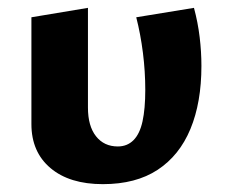

<svg xmlns="http://www.w3.org/2000/svg" viewBox="-20 -456 580 489"><path d="M242 13Q157 13 108.5 -28Q60 -69 60 -140V-412L204 -436V-182Q204 -135 224.5 -109Q245 -83 280 -83Q304 -83 320 -99Q336 -115 343 -147Q350 -179 350 -227Q350 -274 344 -321.5Q338 -369 327 -412L474 -436Q484 -399 488.5 -361.5Q493 -324 493 -288Q493 -195 465 -127.5Q437 -60 381.5 -23.5Q326 13 242 13Z"/></svg>

Font: Ysabeau Office ExtraBold
Style: Regular
Weight: 800
Designer: Christian Thalmann (Catharsis Fonts)
Version: Version 2.001;gftools[0.9.30]; featfreeze: tnum,lnum,ss02